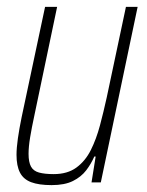

<svg xmlns="http://www.w3.org/2000/svg" viewBox="-20 -530 426 558"><path d="M130 8Q93 8 70.5 -0.5Q48 -9 38 -28.5Q28 -48 28 -80Q28 -100 32 -128Q36 -156 43 -190L111 -510H146L80 -195Q72 -158 67.5 -130.5Q63 -103 63 -83Q63 -59 70 -46Q77 -33 93.5 -28.5Q110 -24 136 -24Q176 -24 202 -43Q228 -62 244 -94Q260 -126 270.5 -165.5Q281 -205 290 -246L346 -510H380L273 0H246L258 -75H254Q245 -54 230.5 -35Q216 -16 192 -4Q168 8 130 8Z"/></svg>

Font: Saira Condensed Thin
Style: Italic
Weight: 250
Width: 3
Italic angle: -12°
Designer: Hector Gatti with collaboration of the Omnibus-Type team
Foundry: Omnibus-Type
Version: Version 1.101